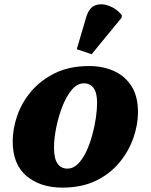

<svg xmlns="http://www.w3.org/2000/svg" viewBox="-20 -848 690 878"><path d="M265 10Q165 10 101.5 -43Q38 -96 38 -202Q38 -259 59 -319.5Q80 -380 123.5 -431Q167 -482 232.5 -514Q298 -546 388 -546Q449 -546 499.5 -524Q550 -502 580.5 -455.5Q611 -409 611 -334Q611 -279 590.5 -219Q570 -159 528 -107Q486 -55 420.5 -22.5Q355 10 265 10ZM288 -77Q315 -77 336.5 -98.5Q358 -120 374.5 -155Q391 -190 402 -230.5Q413 -271 418.5 -309.5Q424 -348 424 -377Q424 -424 408 -445.5Q392 -467 364 -467Q333 -467 308 -437Q283 -407 265 -360.5Q247 -314 237 -264Q227 -214 227 -174Q227 -123 243 -100Q259 -77 288 -77ZM399 -600 331 -623 375 -772Q388 -814 417 -824Q446 -834 479.5 -821Q513 -808 537 -779L536 -767Z"/></svg>

Font: Noto Serif Black
Style: Italic
Weight: 900
Italic angle: -12°
Designer: Monotype Design Team
Foundry: Monotype Imaging Inc.
Version: Version 2.013